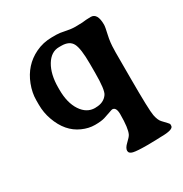

<svg xmlns="http://www.w3.org/2000/svg" viewBox="-164 -606 911 955"><g transform="rotate(-30 292.0 -129.0)"><path d="M168.5 -247.1V-235.8Q168.5 -160.2 199 -114.3Q229.5 -68.4 277.3 -68.4L281.2 -68.8Q326.7 -68.8 349.1 -100.6Q364.3 -121.6 364.3 -218.8V-272Q364.3 -359.9 348.1 -390.1Q332 -420.4 285.6 -420.4H272.5Q226.6 -420.4 197.5 -372.1Q168.5 -323.7 168.5 -247.1ZM369.6 21Q369.6 -20 346.7 -20Q343.8 -20 327.1 -13.9Q310.5 -7.8 290.8 -1.7Q271 4.4 235.8 4.4Q234.9 4.4 233.9 4.4Q199.2 4.4 163.1 -11.7Q89.8 -43.9 57.6 -134.8Q42.5 -176.8 42.5 -222.2V-248Q42.5 -290.5 59.6 -335Q92.8 -420.9 171.4 -459Q215.3 -480.5 266.6 -480.5H290.5Q310.1 -480.5 339.8 -473.9Q369.6 -467.3 394.5 -467.3Q419.4 -467.3 434.1 -468.3L457 -470.7Q466.3 -471.7 483.9 -471.7Q522.5 -471.7 522.5 -405.3Q522.5 -392.6 513.2 -352.8Q503.9 -313 503.9 -271L503.4 -258.3V-107.9Q503.4 75.2 509.8 107.2Q516.1 139.2 529.3 152.8Q560.5 185.1 560.5 188V197.3Q560.5 219.7 487.8 219.7L462.9 220.7L413.1 221.7Q351.1 221.7 329.6 216.6Q308.1 211.4 308.1 195.8Q308.1 180.2 329.1 160.6Q350.1 141.1 355.5 130.4Q369.6 102.1 369.6 21Z"/></g></svg>

Font: Averia Serif Libre RX
Style: Bold
Weight: 700
Version: Version 1.002